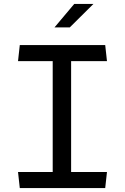

<svg xmlns="http://www.w3.org/2000/svg" viewBox="-20 -960 640 980"><path d="M81 0 72 -82H249V-648H72L81 -730H517L526 -648H343V-82H526L517 0ZM258 -820H336L457 -940H359Z"/></svg>

Font: Moralerspace Krypton JPDOC
Style: Regular
Weight: 400
Version: v0.0.6; ttfautohint (v1.8.4.7-5d5b-dirty) -l 6 -r 45 -G 200 